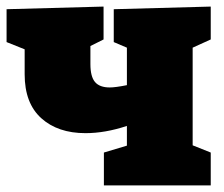

<svg xmlns="http://www.w3.org/2000/svg" viewBox="-20 -564 681 584"><path d="M621 -444 566 -419V-122L621 -100V0H296V-100L366 -121V-181Q300 -159 240 -159Q156 -159 105.5 -204.5Q55 -250 55 -338V-414L0 -436V-536L295 -544V-444L255 -424V-369Q255 -331 269 -314.5Q283 -298 314 -298Q331 -298 366 -305V-419L326 -436V-536L621 -544Z"/></svg>

Font: Bitter Pro Black
Style: Regular
Weight: 900
Designer: Sol Matas, and Bitter project Authors
Foundry: Sol Matas
Version: Version 1.010